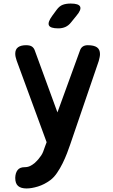

<svg xmlns="http://www.w3.org/2000/svg" viewBox="-20 -805 640 1083"><path d="M431 -520Q436 -535 447 -542.5Q458 -550 475 -550Q510 -550 527 -538Q544 -526 544 -500Q544 -492 542 -482Q540 -472 537 -461L376 10Q369 31 358 59.5Q347 88 333 116.5Q319 145 301.5 170.5Q284 196 264 211Q230 236 194 247Q158 258 130 258Q98 258 82 244Q66 230 66 199V197Q67 170 79.5 154Q92 138 119 138Q136 138 149.5 131.5Q163 125 175 115Q188 103 196.5 93Q205 83 212 72.5Q219 62 223.5 50.5Q228 39 233 24L243 -3L74 -463Q70 -474 68 -484Q66 -494 66 -502Q66 -527 82 -538.5Q98 -550 127 -550Q149 -550 160 -542.5Q171 -535 176 -521L304 -171ZM309 -645Q264 -645 256 -662Q248 -679 274 -715L299 -749Q315 -771 334 -778Q353 -785 379 -785Q424 -785 432 -767.5Q440 -750 411 -716L381 -679Q367 -661 349 -653Q331 -645 309 -645Z"/></svg>

Font: Maple Mono
Style: Bold
Weight: 700
Monospace: yes
Designer: subframe7536
Version: Version 7.200